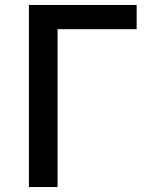

<svg xmlns="http://www.w3.org/2000/svg" viewBox="-20 -757 609 777"><path d="M97 0H213V-639H533V-737H97Z"/></svg>

Font: DAIFUKU Sans JP Medium
Style: Regular
Weight: 500
Designer: Original font ‘Source Han Sans JP’ : Ryoko NISHIZUKA  (kana, bopomofo & ideographs); Paul D. Hunt (Latin, Greek & Cyrill
Foundry: Daifuku
Version: Version 1.000